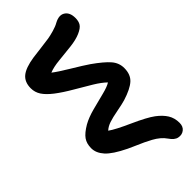

<svg xmlns="http://www.w3.org/2000/svg" viewBox="-45 -774 1085 1085"><g transform="rotate(45 497.0 -232.0)"><path d="M206.1 -2Q156.7 -2 130.9 -33.2Q105 -64.5 94.2 -136.2Q91.8 -154.3 85.9 -202.1Q80.1 -250 76.9 -269.8Q73.7 -289.6 65.4 -318.8Q57.1 -348.1 45.9 -367.2Q24.4 -407.7 42 -434.8Q59.6 -461.9 104 -461.9Q130.4 -461.9 147.2 -451.2Q164.1 -440.4 178.2 -408.2Q192.4 -376 198 -326.2Q203.6 -276.4 208.5 -226.8Q213.4 -177.2 226.1 -147Q248 -174.8 286.9 -239.5Q325.7 -304.2 348.1 -336.9Q394 -401.9 426 -429.4Q458 -457 499 -457Q550.3 -457 577.9 -426.5Q605.5 -396 627 -327.1Q634.3 -302.2 642.6 -257.6Q650.9 -212.9 659.9 -186.3Q668.9 -159.7 685.1 -142.1Q708.5 -174.3 748 -262.5Q787.6 -350.6 814.9 -387.2Q841.3 -422.4 870.6 -440.7Q899.9 -459 939 -459Q968.3 -459 982.9 -439.9Q997.6 -420.9 992.2 -395Q987.8 -371.1 955.1 -349.1Q938 -337.4 923.6 -320.3Q909.2 -303.2 897 -280.8Q884.8 -258.3 876 -239.5Q867.2 -220.7 855 -192.4Q842.8 -164.1 835 -147.9Q795.4 -66.4 760.5 -35.2Q725.6 -3.9 687 -3.9Q650.4 -3.9 625.5 -21.2Q600.6 -38.6 575.2 -82Q555.2 -117.2 541.3 -169.7Q527.3 -222.2 516.1 -267.6Q504.9 -313 491.2 -334Q466.3 -308.6 440.2 -265.6Q414.1 -222.7 382.6 -168.2Q351.1 -113.8 320.8 -74.2Q291.5 -36.6 264.9 -19.3Q238.3 -2 206.1 -2Z"/></g></svg>

Font: Shantell Sans Irregular Bouncy
Style: Italic
Weight: 600
Italic angle: -11.31°
Designer: Stephen Nixon, Anya Danilova, Shantell Martin
Foundry: Arrow Type
Version: Version 1.006;[9816181b4]